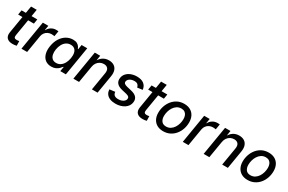

<svg xmlns="http://www.w3.org/2000/svg" viewBox="134 -1898 4700 3132"><g transform="rotate(30 2484.5 -331.5)"><path d="M351.1 -542.5 336.9 -455.6H40.5L54.7 -542.5ZM157.7 -673.8H264.6L177.2 -146.5Q171.9 -113.3 183.3 -98.6Q194.8 -84 226.1 -84Q234.9 -84 248.8 -85.7Q262.7 -87.4 272.9 -89.4L275.4 -3.4Q258.8 1.5 239 3.9Q219.2 6.3 200.2 6.3Q125 6.3 91.3 -31.2Q57.6 -68.8 68.8 -137.2Z M365.7 0 455.6 -542.5H559.1L544.9 -455.6H550.3Q572.3 -499.5 613.3 -524.7Q654.3 -549.8 702.6 -549.8Q712.9 -549.8 725.6 -549.1Q738.3 -548.3 746.6 -547.4L729.5 -445.8Q722.7 -447.3 706.8 -449.2Q690.9 -451.2 674.3 -451.2Q638.2 -451.2 606.7 -435.8Q575.2 -420.4 554.4 -392.8Q533.7 -365.2 527.3 -328.6L472.7 0Z M930.2 10.7Q863.8 10.7 818.1 -23.4Q772.5 -57.6 753.7 -120.6Q734.9 -183.6 749 -270.5Q763.7 -358.4 803.7 -420.9Q843.8 -483.4 900.9 -516.6Q958 -549.8 1023.4 -549.8Q1072.3 -549.8 1100.6 -533.9Q1128.9 -518.1 1143.6 -496.1Q1158.2 -474.1 1165 -455.1H1171.4L1185.5 -542.5H1292L1202.6 0H1097.7L1111.8 -84.5H1103.5Q1089.4 -64.9 1067.1 -42.7Q1044.9 -20.5 1011.2 -4.9Q977.5 10.7 930.2 10.7ZM969.7 -80.6Q1015.1 -80.6 1050.5 -104.7Q1085.9 -128.9 1109.6 -171.9Q1133.3 -214.8 1142.6 -271Q1151.9 -327.6 1142.6 -369.9Q1133.3 -412.1 1105.5 -435.3Q1077.6 -458.5 1032.2 -458.5Q984.9 -458.5 949 -434.1Q913.1 -409.7 890.1 -367.4Q867.2 -325.2 857.9 -271Q849.1 -216.8 858.4 -173.6Q867.7 -130.4 895.5 -105.5Q923.3 -80.6 969.7 -80.6Z M1503.9 -316.9 1450.7 0H1343.8L1434.1 -542.5H1536.1L1515.6 -409.7L1502.4 -413.1Q1537.6 -484.9 1586.7 -517.3Q1635.7 -549.8 1698.7 -549.8Q1755.9 -549.8 1795.2 -525.6Q1834.5 -501.5 1851.1 -454.8Q1867.7 -408.2 1856.4 -340.3L1799.8 0H1692.9L1748.5 -334.5Q1758.8 -394 1733.9 -425.3Q1709 -456.5 1657.7 -456.5Q1620.1 -456.5 1587.9 -439.9Q1555.7 -423.3 1533.4 -392.1Q1511.2 -360.8 1503.9 -316.9Z M2140.1 11.2Q2082 11.2 2038.6 -5.4Q1995.1 -22 1970 -54Q1944.8 -85.9 1940.9 -131.3Q1940.9 -134.3 1940.7 -137.2Q1940.4 -140.1 1940.4 -143.1L2043 -155.8Q2045.9 -113.3 2071.3 -94.2Q2096.7 -75.2 2143.1 -75.2Q2178.2 -75.2 2207 -85.7Q2235.8 -96.2 2253.9 -114.5Q2272 -132.8 2274.9 -155.3Q2277.8 -178.7 2262.9 -194.1Q2248 -209.5 2211.9 -217.8L2124 -238.3Q2053.7 -254.9 2021.5 -292.7Q1989.3 -330.6 1996.6 -387.7Q2002.4 -437.5 2034.4 -473.9Q2066.4 -510.3 2116.7 -530Q2167 -549.8 2226.1 -549.8Q2310.5 -549.8 2356.2 -515.1Q2401.9 -480.5 2411.6 -425.3Q2412.6 -420.9 2413.3 -416.3Q2414.1 -411.6 2414.6 -407.2L2317.4 -394.5Q2313 -424.8 2292.2 -445.1Q2271.5 -465.3 2225.6 -465.3Q2194.8 -465.3 2168 -455.3Q2141.1 -445.3 2123.8 -427.7Q2106.4 -410.2 2103.5 -387.2Q2100.1 -362.8 2116.2 -347.9Q2132.3 -333 2173.3 -323.2L2257.3 -303.7Q2328.1 -287.1 2360.1 -250.5Q2392.1 -213.9 2384.8 -157.7Q2380.9 -119.6 2360.4 -88.4Q2339.8 -57.1 2306.6 -34.9Q2273.4 -12.7 2231 -0.7Q2188.5 11.2 2140.1 11.2Z M2800.3 -542.5 2786.1 -455.6H2489.7L2503.9 -542.5ZM2606.9 -673.8H2713.9L2626.5 -146.5Q2621.1 -113.3 2632.6 -98.6Q2644 -84 2675.3 -84Q2684.1 -84 2698 -85.7Q2711.9 -87.4 2722.2 -89.4L2724.6 -3.4Q2708 1.5 2688.2 3.9Q2668.5 6.3 2649.4 6.3Q2574.2 6.3 2540.5 -31.2Q2506.8 -68.8 2518.1 -137.2Z M3038.1 11.2Q2969.7 11.2 2921.1 -16.4Q2872.6 -43.9 2846.4 -94.5Q2820.3 -145 2820.3 -212.4Q2820.3 -277.3 2840.8 -337.9Q2861.3 -398.4 2900.1 -446.3Q2939 -494.1 2994.1 -522Q3049.3 -549.8 3118.7 -549.8Q3187 -549.8 3235.8 -522.2Q3284.7 -494.6 3310.8 -444.1Q3336.9 -393.6 3336.9 -325.7Q3336.9 -259.8 3316.4 -199.5Q3295.9 -139.2 3256.8 -91.6Q3217.8 -43.9 3162.6 -16.4Q3107.4 11.2 3038.1 11.2ZM3041.5 -79.1Q3088.4 -79.1 3123.5 -101.8Q3158.7 -124.5 3182.4 -161.1Q3206.1 -197.8 3217.8 -241.2Q3229.5 -284.7 3229.5 -325.7Q3229.5 -364.7 3217.3 -394.8Q3205.1 -424.8 3179.9 -442.1Q3154.8 -459.5 3115.2 -459.5Q3068.8 -459.5 3033.7 -436.8Q2998.5 -414.1 2974.9 -377.4Q2951.2 -340.8 2939.2 -297.4Q2927.2 -253.9 2927.2 -211.9Q2927.2 -154.3 2954.8 -116.7Q2982.4 -79.1 3041.5 -79.1Z M3404.8 0 3494.6 -542.5H3598.1L3584 -455.6H3589.4Q3611.3 -499.5 3652.3 -524.7Q3693.4 -549.8 3741.7 -549.8Q3752 -549.8 3764.6 -549.1Q3777.3 -548.3 3785.6 -547.4L3768.6 -445.8Q3761.7 -447.3 3745.8 -449.2Q3730 -451.2 3713.4 -451.2Q3677.2 -451.2 3645.8 -435.8Q3614.3 -420.4 3593.5 -392.8Q3572.8 -365.2 3566.4 -328.6L3511.7 0Z M3958 -316.9 3904.8 0H3797.9L3888.2 -542.5H3990.2L3969.7 -409.7L3956.5 -413.1Q3991.7 -484.9 4040.8 -517.3Q4089.8 -549.8 4152.8 -549.8Q4210 -549.8 4249.3 -525.6Q4288.6 -501.5 4305.2 -454.8Q4321.8 -408.2 4310.5 -340.3L4253.9 0H4147L4202.6 -334.5Q4212.9 -394 4188 -425.3Q4163.1 -456.5 4111.8 -456.5Q4074.2 -456.5 4042 -439.9Q4009.8 -423.3 3987.5 -392.1Q3965.3 -360.8 3958 -316.9Z M4628.4 11.2Q4560.1 11.2 4511.5 -16.4Q4462.9 -43.9 4436.8 -94.5Q4410.6 -145 4410.6 -212.4Q4410.6 -277.3 4431.2 -337.9Q4451.7 -398.4 4490.5 -446.3Q4529.3 -494.1 4584.5 -522Q4639.6 -549.8 4709 -549.8Q4777.3 -549.8 4826.2 -522.2Q4875 -494.6 4901.1 -444.1Q4927.2 -393.6 4927.2 -325.7Q4927.2 -259.8 4906.7 -199.5Q4886.2 -139.2 4847.2 -91.6Q4808.1 -43.9 4752.9 -16.4Q4697.8 11.2 4628.4 11.2ZM4631.8 -79.1Q4678.7 -79.1 4713.9 -101.8Q4749 -124.5 4772.7 -161.1Q4796.4 -197.8 4808.1 -241.2Q4819.8 -284.7 4819.8 -325.7Q4819.8 -364.7 4807.6 -394.8Q4795.4 -424.8 4770.3 -442.1Q4745.1 -459.5 4705.6 -459.5Q4659.2 -459.5 4624 -436.8Q4588.9 -414.1 4565.2 -377.4Q4541.5 -340.8 4529.5 -297.4Q4517.6 -253.9 4517.6 -211.9Q4517.6 -154.3 4545.2 -116.7Q4572.8 -79.1 4631.8 -79.1Z"/></g></svg>

Font: Inter 16pt Medium
Style: Italic
Weight: 500
Italic angle: -9.3988°
Version: Version 4.001;git-66647c0bb